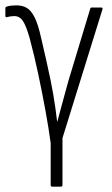

<svg xmlns="http://www.w3.org/2000/svg" viewBox="-23 -511 418 716"><path d="M171 185Q166 185 166 179V23Q159 -30 147 -96Q135 -162 120 -233Q105 -304 87 -371Q74 -416 62 -433.5Q50 -451 30 -451Q23 -451 16.5 -450Q10 -449 2 -447Q0 -446 -1.5 -447.5Q-3 -449 -3 -452V-479Q-3 -485 1 -486Q9 -489 19 -490Q29 -491 38 -491Q61 -491 77 -481.5Q93 -472 106 -446.5Q119 -421 130 -371Q141 -324 149.5 -286.5Q158 -249 166 -210Q171 -185 175.5 -159.5Q180 -134 183.5 -108.5Q187 -83 190 -58H191Q198 -84 204.5 -108.5Q211 -133 218 -158Q225 -183 232 -209L313 -477Q314 -483 319 -483H354Q358 -483 359 -481Q360 -479 359 -476L210 4V179Q210 185 204 185Z"/></svg>

Font: Sofia Sans Condensed Light
Style: Regular
Weight: 300
Designer: Botio Nikoltchev, Ani Petrova
Foundry: lettersoup
Version: Version 4.101